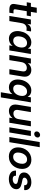

<svg xmlns="http://www.w3.org/2000/svg" viewBox="1789 -2565 980 4598"><g transform="rotate(90 2279.0 -266.0)"><path d="M369.6 -515.6 353 -416.5H248L203.6 -147.9Q199.2 -120.1 208.7 -109.6Q218.3 -99.1 248 -99.1H300.8L284.7 0H210.4Q131.3 0 98.9 -31.7Q66.4 -63.5 77.1 -129.9L124.5 -416.5H34.2L50.8 -515.6H141.1L164.6 -656.2H287.6L264.6 -515.6Z M361.8 0 447.3 -515.6H565.9L551.8 -430.2H553.2Q574.7 -474.1 608.9 -497.3Q643.1 -520.5 693.4 -520.5Q705.6 -520.5 715.6 -519.8Q725.6 -519 732.9 -518.6L714.8 -409.2Q708 -410.2 691.7 -411.6Q675.3 -413.1 657.2 -413.1Q613.3 -413.1 578.4 -382.8Q543.5 -352.5 533.7 -292L484.9 0Z M908.2 10.3Q840.8 10.3 796.4 -23.4Q752 -57.1 734.1 -117.4Q716.3 -177.7 729.5 -258.3Q742.7 -337.4 780.5 -397.7Q818.4 -458 874.3 -491.9Q930.2 -525.9 996.1 -525.9Q1046.4 -525.9 1084 -505.4Q1121.6 -484.9 1139.2 -443.8H1140.6L1152.3 -515.6H1272.9L1187.5 0H1066.9L1079.6 -77.6H1078.1Q1046.9 -33.7 1002.9 -11.7Q959 10.3 908.2 10.3ZM954.1 -92.8Q1014.6 -92.8 1058.3 -137.9Q1102.1 -183.1 1114.7 -258.3Q1127 -333.5 1098.1 -378.7Q1069.3 -423.8 1009.3 -423.8Q951.7 -423.8 909.4 -380.9Q867.2 -337.9 854 -258.3Q841.3 -178.2 869.1 -135.5Q897 -92.8 954.1 -92.8Z M1467.3 -287.6 1419.9 0H1296.9L1381.8 -515.6H1502.9L1490.7 -441.9Q1556.2 -525.9 1656.2 -525.9Q1739.7 -525.9 1784.4 -471.7Q1829.1 -417.5 1812.5 -317.9L1760.3 0H1636.7L1687.5 -306.6Q1696.8 -363.8 1674.8 -390.9Q1652.8 -418 1606 -418Q1554.7 -418 1516.6 -385.7Q1478.5 -353.5 1467.3 -287.6Z M2312.5 204.1H2189.5L2234.9 -73.2H2234.4Q2203.1 -29.3 2162.4 -9.5Q2121.6 10.3 2073.2 10.3Q1984.4 10.3 1933.8 -47.4Q1883.3 -105 1883.3 -200.7Q1883.3 -261.2 1901.4 -319.1Q1919.4 -377 1953.9 -423.8Q1988.3 -470.7 2037.1 -498.3Q2085.9 -525.9 2147.5 -525.9Q2200.2 -525.9 2238.8 -503.7Q2277.3 -481.4 2297.4 -438H2297.9L2310.5 -515.6H2431.6ZM2105.5 -92.8Q2158.7 -92.8 2197.5 -124.5Q2236.3 -156.2 2257.1 -205.6Q2277.8 -254.9 2277.8 -306.6Q2277.8 -361.3 2250.5 -392.6Q2223.1 -423.8 2174.3 -423.8Q2120.6 -423.8 2083.3 -391.1Q2045.9 -358.4 2026.6 -308.1Q2007.3 -257.8 2007.3 -204.6Q2007.3 -149.9 2033.4 -121.3Q2059.6 -92.8 2105.5 -92.8Z M2637.7 10.3Q2557.1 10.3 2514.2 -42Q2471.2 -94.2 2487.8 -193.4L2541 -515.6H2664.6L2614.3 -212.9Q2605 -156.2 2627.4 -127Q2649.9 -97.7 2699.2 -97.7Q2748 -97.7 2785.2 -127.9Q2822.3 -158.2 2833 -224.1L2881.3 -515.6H3004.9L2919.4 0H2797.9L2811 -79.1Q2777.3 -35.2 2734.1 -12.5Q2690.9 10.3 2637.7 10.3Z M3028.8 0 3114.3 -515.6H3237.3L3151.9 0ZM3188.5 -595.2Q3158.2 -595.2 3140.6 -615.7Q3123 -636.2 3127.9 -666Q3132.8 -695.3 3157.2 -715.8Q3181.6 -736.3 3211.9 -736.3Q3241.7 -736.3 3259.5 -715.8Q3277.3 -695.3 3272.5 -666Q3267.6 -636.2 3243.2 -615.7Q3218.8 -595.2 3188.5 -595.2Z M3505.4 -727.5 3384.8 0H3261.7L3382.3 -727.5Z M3729.5 11.7Q3627.4 11.7 3568.4 -48.3Q3509.3 -108.4 3509.3 -207.5Q3509.3 -271.5 3530.5 -329.1Q3551.8 -386.7 3591.1 -431.4Q3630.4 -476.1 3684.8 -501.7Q3739.3 -527.3 3805.2 -527.3Q3907.7 -527.3 3966.6 -466.8Q4025.4 -406.2 4025.4 -307.1Q4025.4 -244.1 4004.6 -186.8Q3983.9 -129.4 3944.8 -84.7Q3905.8 -40 3851.3 -14.2Q3796.9 11.7 3729.5 11.7ZM3735.8 -91.3Q3790 -91.3 3827.1 -124.3Q3864.3 -157.2 3883.3 -207.3Q3902.3 -257.3 3902.3 -308.6Q3902.3 -363.8 3874.5 -394Q3846.7 -424.3 3798.8 -424.3Q3745.6 -424.3 3708.5 -391.6Q3671.4 -358.9 3652.1 -308.8Q3632.8 -258.8 3632.8 -205.6Q3632.8 -151.4 3660.4 -121.3Q3688 -91.3 3735.8 -91.3Z M4270.5 12.2Q4180.7 12.2 4123 -27.8Q4065.4 -67.9 4065.4 -144.5Q4065.4 -147.9 4065.4 -151.6Q4065.4 -155.3 4065.9 -159.2H4187.5Q4183.1 -80.1 4273.4 -80.1Q4317.9 -80.1 4351.3 -100.6Q4384.8 -121.1 4384.8 -154.8Q4384.8 -173.3 4369.9 -184.3Q4355 -195.3 4327.6 -201.7L4242.7 -219.7Q4110.8 -248 4110.8 -349.6Q4110.8 -402.8 4141.6 -442.6Q4172.4 -482.4 4224.4 -504.6Q4276.4 -526.9 4340.3 -526.9Q4427.2 -526.9 4480.2 -487.8Q4533.2 -448.7 4533.2 -380.4Q4533.2 -370.1 4531.2 -355H4415.5Q4420.4 -392.6 4398.4 -413.6Q4376.5 -434.6 4337.4 -434.6Q4293 -434.6 4263.9 -412.4Q4234.9 -390.1 4234.9 -359.4Q4234.9 -324.7 4290.5 -312.5L4379.9 -293.5Q4511.2 -265.1 4511.2 -170.4Q4511.2 -114.7 4478.8 -73.7Q4446.3 -32.7 4391.6 -10.3Q4336.9 12.2 4270.5 12.2Z"/></g></svg>

Font: Inter Display SemiBold
Style: Italic
Weight: 600
Italic angle: -9.39999°
Designer: Rasmus Andersson
Foundry: rsms
Version: Version 4.000;git-a52131595